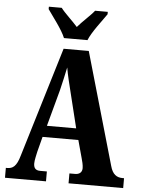

<svg xmlns="http://www.w3.org/2000/svg" viewBox="-61 -979 761 1026"><g transform="rotate(5 319.5 -465.5)"><path d="M254 -771H380C398 -816 449 -880 475 -918V-931H407C387 -905 341 -865 317 -836C292 -865 247 -905 228 -931H159V-918C185 -880 236 -816 254 -771ZM5 0H225V-53H189C163 -53 154 -67 154 -90C154 -109 162 -138 165 -154L186 -235H378L404 -140C408 -127 414 -103 414 -87C414 -63 397 -53 377 -53H346V0H639V-53H631C599 -53 577 -68 565 -112L392 -714H257L79 -126C62 -65 41 -53 12 -53H5ZM204 -296 257 -492C267 -532 276 -575 285 -616C292 -574 303 -532 314 -487L361 -296Z"/></g></svg>

Font: Noto Serif Bengali ExtraCondensed ExtraBold
Style: Regular
Weight: 800
Width: 2
Designer: Juan Bruce, Universal Thirst, Indian Type Foundry and the Monotype Design Team.
Foundry: Monotype Imaging Inc.
Version: Version 2.003